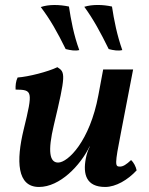

<svg xmlns="http://www.w3.org/2000/svg" viewBox="-20 -734 592 763"><path d="M241 -539C261 -534 279 -531 295 -535C273 -595 262 -655 254 -708C216 -716 174 -717 142 -706C180 -656 208 -606 241 -539ZM412 -539C431 -534 450 -531 466 -535C445 -594 433 -655 425 -708C389 -716 347 -717 315 -707C352 -656 379 -606 412 -539ZM135 9C218 9 299 -76 336 -152H337C329 -136 324 -120 321 -104C309 -41 323 9 398 9C440 9 488 -19 523 -57C520 -72 511 -89 501 -98C482 -80 469 -72 457 -72C437 -72 435 -77 461 -209L509 -458H390L371 -356C337 -173 250 -88 211 -88C177 -88 169 -132 194 -237C242 -438 240 -447 208 -467C171 -449 93 -429 50 -426C43 -412 41 -393 42 -378C109 -377 112 -374 74 -219C44 -95 47 9 135 9Z"/></svg>

Font: Vollkorn Semibold
Style: Italic
Weight: 600
Italic angle: -11°
Designer: Friedrich Althausen
Foundry: Friedrich Althausen
Version: Version 4.015;PS 004.015;hotconv 1.0.88;makeotf.lib2.5.64775